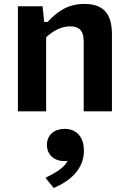

<svg xmlns="http://www.w3.org/2000/svg" viewBox="-20 -566 660 976"><path d="M549 0V-392.5C549 -501 501 -546 409 -546C328 -546 274.5 -511 222 -454.5H204.5L196.5 -534H71V0H214.5V-376.5C250.5 -409.5 290.5 -432 337 -432C377.5 -432 405.5 -415.5 405.5 -355.5V0ZM307.5 253C313 253 318.5 252.5 323.5 252C304 290 258.5 314 211 338L253 389.5C330.5 357 406.5 298.5 406.5 200C406.5 124 363.5 89 308 89C256.5 89 218.5 120 218.5 170.5C218.5 222 257 253 307.5 253Z"/></svg>

Font: Monaspace Neon
Style: Bold
Weight: 700
Designer: Riley Cran & the Lettermatic Team
Foundry: Lettermatic
Version: Version 1.200 (Monaspace Neon)